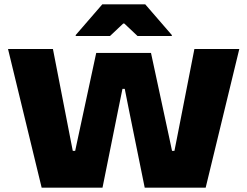

<svg xmlns="http://www.w3.org/2000/svg" viewBox="-20 -865 1140 885"><path d="M172 0 17 -639H224L304 -228L315.5 -169.5H326.5L339 -228L423.5 -621H676L760.5 -228.5L773 -169.5H784L795.5 -227.5L876 -639H1083L928 0H647L574.5 -357.5L555 -455.5H544.5L524.5 -357.5L452.5 0ZM451.5 -845H649.5L772 -703.5V-699H614L553 -756.5H548L487 -699H329V-703.5Z"/></svg>

Font: Anek Latin Expanded ExtraBold
Style: Regular
Weight: 800
Width: 7
Designer: Yesha Goshar
Foundry: Ek Type
Version: Version 1.003